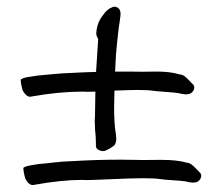

<svg xmlns="http://www.w3.org/2000/svg" viewBox="-20 -606 655 566"><path d="M374.5 -134.8Q382.8 -134.3 400.4 -134.3Q408.7 -134.3 426.3 -134.5Q443.8 -134.8 453.1 -134.8Q503.9 -134.8 529.8 -126.5Q537.6 -126 543.9 -121.6Q550.3 -117.2 557.6 -109.1Q564.9 -101.1 568.4 -98.1Q573.2 -93.8 573.2 -87.9Q573.2 -81.1 567.9 -75Q562.5 -68.8 555.7 -68.4Q547.4 -65.9 526.9 -71.3Q514.6 -73.2 489.3 -74.7Q463.9 -76.2 451.7 -78.1Q436.5 -80.6 400.9 -80.6Q370.1 -80.6 310.5 -77.9Q251 -75.2 237.3 -75.2Q234.9 -75.2 229.7 -75.4Q224.6 -75.7 221.7 -75.7Q162.1 -75.7 80.1 -61Q74.2 -59.6 68.8 -62.7Q63.5 -65.9 61 -69.1Q58.6 -72.3 54.7 -79.1Q49.3 -97.2 48.8 -111.3Q56.2 -116.7 73.7 -119.1Q91.3 -121.6 94.7 -122.6Q109.9 -123.5 138.7 -127Q167.5 -130.4 191.4 -130.9Q263.7 -135.3 337.4 -135.3Q343.8 -135.3 356 -135Q368.2 -134.8 374.5 -134.8ZM309.6 -584Q316.9 -588.4 325 -584.5Q333 -580.6 334.5 -572.3Q335.4 -569.3 335.4 -565.9Q335.4 -559.6 333 -543.5Q330.6 -527.3 330.1 -524.4Q329.6 -516.6 327.4 -500.5Q325.2 -484.4 324.7 -476.1Q321.3 -444.8 319.8 -404.8Q319.8 -403.3 319.6 -400.1Q319.3 -397 319.3 -395H356.9Q364.3 -395 378.4 -394.8Q392.6 -394.5 399.4 -394.5Q407.2 -394.5 421.6 -394.8Q436 -395 443.4 -395Q482.4 -395 509.3 -386.7Q517.1 -386.2 523.4 -381.8Q529.8 -377.4 537.1 -369.4Q544.4 -361.3 547.9 -358.4Q552.7 -354 552.7 -348.1Q552.7 -341.3 547.4 -335.2Q542 -329.1 535.2 -328.6Q526.9 -326.2 505.9 -331.5Q492.7 -333.5 467.5 -335.2Q442.4 -336.9 431.2 -338.4Q416 -340.8 385.3 -340.8Q364.3 -340.8 317.4 -338.9Q316.4 -305.7 316.4 -289.1Q316.4 -239.3 321.3 -212.9Q322.8 -198.2 322.8 -197.8Q322.8 -185.5 317.4 -177.7Q303.2 -166.5 288.6 -161.1Q279.3 -159.2 270.5 -164.1Q261.7 -168.9 262.7 -178.2V-186Q262.7 -202.6 260.3 -223.1Q259.3 -240.7 259.3 -250.5Q259.3 -252.4 259.5 -254.4Q259.8 -256.3 260 -263.4Q260.3 -270.5 260.3 -283.2Q260.3 -305.7 261.2 -335.9Q252.9 -335.4 237.8 -335.4Q235.4 -335.4 230.2 -335.7Q225.1 -335.9 222.2 -335.9Q153.8 -335.9 71.8 -321.3Q59.1 -317.9 46.9 -339.4Q41.5 -357.4 41 -371.6Q48.3 -377 65.9 -379.4Q83.5 -381.8 86.9 -382.8Q99.1 -383.8 133.3 -387.2Q167.5 -390.6 191.9 -391.1Q227.1 -393.1 263.2 -394Q264.6 -417.5 269.5 -491.2Q263.7 -500.5 263.7 -507.8Q265.1 -532.2 276.4 -551.3Q277.8 -553.2 283 -560.5Q288.1 -567.9 290.8 -570.8Q293.5 -573.7 298.6 -577.9Q303.7 -582 309.6 -584Z"/></svg>

Font: Avessa
Style: Medium
Weight: 500
Designer: Arman Khorramak
Foundry: Arman Khorramak
Version: Version 1.000; ttfautohint (v1.8.1)